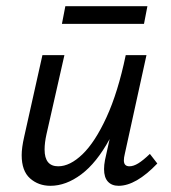

<svg xmlns="http://www.w3.org/2000/svg" viewBox="-20 -594 552 620"><path d="M488 -66Q419 6 363 6Q341 6 328.5 -7.5Q316 -21 316 -48Q316 -61 319 -77L334 -145Q292 -68 242.5 -31Q193 6 143 6Q104 6 77 -18Q50 -42 50 -93Q50 -117 58 -152L117 -416H188L130 -160Q124 -133 124 -111Q124 -57 168 -57Q206 -57 246.5 -96Q287 -135 324 -215.5Q361 -296 386 -416H453L383 -97Q380 -85 380 -76Q380 -57 398 -57Q411 -57 426.5 -66.5Q442 -76 464 -97ZM191 -574H456L445 -517H180Z"/></svg>

Font: Ysabeau Medium
Style: Italic
Weight: 500
Italic angle: -12°
Designer: Christian Thalmann (Catharsis Fonts)
Version: Version 0.003